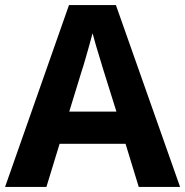

<svg xmlns="http://www.w3.org/2000/svg" viewBox="-20 -737 730 757"><path d="M527 0 475 -170H215L163 0H0L252 -717H437L690 0ZM387 -463Q382 -480 374 -506Q366 -532 358 -559Q350 -586 345 -606Q340 -586 331.5 -556.5Q323 -527 315.5 -500.5Q308 -474 304 -463L253 -297H439Z"/></svg>

Font: Noto Sans Balinese
Style: Regular
Weight: 400
Designer: Aditya Bayu, David Williams
Foundry: David Williams
Version: Version 2.003